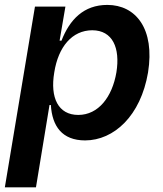

<svg xmlns="http://www.w3.org/2000/svg" viewBox="-35 -573 676 797"><path d="M114.3 204.5 170.5 -137.1H176.1C181.5 -49 222.7 9.6 318.2 9.9C438.2 9.6 549 -92.3 579.5 -272C608.7 -453.8 528.4 -552.6 410.5 -552.6C312.5 -552.6 254.3 -491.8 220.2 -404.1H212.4L236.5 -545.5H110.1L-14.9 204.5ZM190.3 -272.7C207 -378.6 264.2 -447.1 348 -447.4C432.5 -447.1 464.5 -374.3 448.2 -272.7C430.8 -170.5 373.6 -95.9 289.8 -95.9C207 -95.9 172.2 -166.9 190.3 -272.7Z"/></svg>

Font: Riot Sans 2.0
Style: Bold Italic
Weight: 600
Italic angle: -9.39999°
Designer: Rasmus Andersson
Foundry: rsms
Version: Version 3.006;hotconv 1.0.109;makeotfexe 2.5.65596